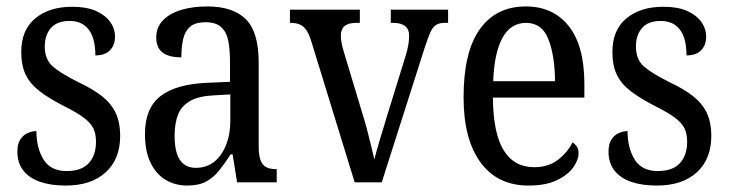

<svg xmlns="http://www.w3.org/2000/svg" viewBox="-20 -566 2263 596"><path d="M184 10Q138 10 104.5 -1.5Q71 -13 52.5 -36.5Q34 -60 34 -95Q34 -119 43 -133Q52 -147 66 -153Q80 -159 93 -159Q93 -107 115 -71Q137 -35 187 -35Q233 -35 255.5 -59.5Q278 -84 278 -126Q278 -151 269.5 -168Q261 -185 239.5 -201Q218 -217 180 -236Q133 -260 103.5 -282.5Q74 -305 60 -333.5Q46 -362 46 -405Q46 -473 89.5 -509Q133 -545 204 -545Q249 -545 278 -532Q307 -519 322 -498Q337 -477 337 -452Q337 -426 321.5 -410Q306 -394 276 -394Q276 -447 255.5 -474Q235 -501 196 -501Q157 -501 138 -479Q119 -457 119 -422Q119 -382 143 -360.5Q167 -339 223 -311Q268 -290 296.5 -267.5Q325 -245 339 -215.5Q353 -186 353 -144Q353 -72 308 -31Q263 10 184 10Z M561 10Q524 10 494.5 -7.5Q465 -25 447.5 -60.5Q430 -96 430 -150Q430 -230 478 -267.5Q526 -305 624 -309L694 -312V-373Q694 -410 689 -437.5Q684 -465 667.5 -481Q651 -497 618 -497Q586 -497 570 -483Q554 -469 548.5 -444.5Q543 -420 543 -388Q504 -388 484.5 -403Q465 -418 465 -450Q465 -481 485.5 -502.5Q506 -524 541.5 -535Q577 -546 624 -546Q703 -546 743 -506.5Q783 -467 783 -372V-113Q783 -85 788.5 -69.5Q794 -54 805.5 -47.5Q817 -41 837 -41H839V0H716L702 -87H696Q678 -59 660.5 -37Q643 -15 620 -2.5Q597 10 561 10ZM587 -45Q621 -45 644.5 -63.5Q668 -82 681.5 -115.5Q695 -149 695 -191V-273L644 -270Q598 -268 571 -253Q544 -238 533 -211Q522 -184 522 -144Q522 -113 528.5 -91Q535 -69 550 -57Q565 -45 587 -45Z M945 -442Q938 -463 929.5 -474.5Q921 -486 909.5 -490.5Q898 -495 880 -495V-536H1097V-495H1086Q1061 -495 1049.5 -485Q1038 -475 1038 -455Q1038 -444 1040.5 -431.5Q1043 -419 1047 -406L1103 -220Q1111 -195 1118.5 -167Q1126 -139 1132 -113.5Q1138 -88 1142 -71Q1147 -91 1158 -128.5Q1169 -166 1182 -208L1238 -389Q1245 -411 1247.5 -426.5Q1250 -442 1250 -456Q1250 -475 1237.5 -485Q1225 -495 1201 -495H1193V-536H1371V-495H1360Q1344 -495 1333.5 -488.5Q1323 -482 1315.5 -465Q1308 -448 1298 -417L1165 0H1081Z M1621 10Q1524 10 1471.5 -62Q1419 -134 1419 -264Q1419 -405 1469.5 -475.5Q1520 -546 1612 -546Q1697 -546 1745.5 -485Q1794 -424 1794 -305V-263H1510Q1511 -152 1543.5 -99.5Q1576 -47 1638 -47Q1682 -47 1712 -70Q1742 -93 1757 -124Q1764 -120 1770 -112Q1776 -104 1776 -90Q1776 -70 1759.5 -46.5Q1743 -23 1708.5 -6.5Q1674 10 1621 10ZM1703 -314Q1702 -395 1682 -445Q1662 -495 1613 -495Q1565 -495 1539.5 -448Q1514 -401 1511 -314Z M2019 10Q1973 10 1939.5 -1.5Q1906 -13 1887.5 -36.5Q1869 -60 1869 -95Q1869 -119 1878 -133Q1887 -147 1901 -153Q1915 -159 1928 -159Q1928 -107 1950 -71Q1972 -35 2022 -35Q2068 -35 2090.5 -59.5Q2113 -84 2113 -126Q2113 -151 2104.5 -168Q2096 -185 2074.5 -201Q2053 -217 2015 -236Q1968 -260 1938.5 -282.5Q1909 -305 1895 -333.5Q1881 -362 1881 -405Q1881 -473 1924.5 -509Q1968 -545 2039 -545Q2084 -545 2113 -532Q2142 -519 2157 -498Q2172 -477 2172 -452Q2172 -426 2156.5 -410Q2141 -394 2111 -394Q2111 -447 2090.5 -474Q2070 -501 2031 -501Q1992 -501 1973 -479Q1954 -457 1954 -422Q1954 -382 1978 -360.5Q2002 -339 2058 -311Q2103 -290 2131.5 -267.5Q2160 -245 2174 -215.5Q2188 -186 2188 -144Q2188 -72 2143 -31Q2098 10 2019 10Z"/></svg>

Font: Noto Serif Condensed
Style: Regular
Weight: 400
Width: 3
Designer: Monotype Design Team
Foundry: Monotype Imaging Inc.
Version: Version 2.015